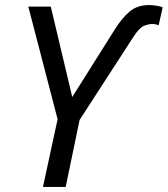

<svg xmlns="http://www.w3.org/2000/svg" viewBox="-20 -740 664 760"><path d="M150 0 208 -268 92 -714H181L266 -356L436 -626Q464 -670 494 -695Q524 -720 571 -720Q581 -720 598.5 -717.5Q616 -715 624 -711L608 -640Q596 -645 582 -645Q569 -645 550.5 -638Q532 -631 508 -594L295 -265L240 0Z"/></svg>

Font: Noto Sans
Style: Italic
Weight: 400
Italic angle: -12°
Designer: Monotype Design Team
Foundry: Monotype Imaging Inc.
Version: Version 2.013; ttfautohint (v1.8.4.7-5d5b)